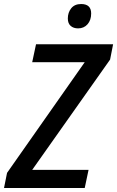

<svg xmlns="http://www.w3.org/2000/svg" viewBox="-45 -934 582 954"><path d="M-25 0 -10 -75 376 -625H115L134 -714H517L502 -638L115 -90H395L376 0ZM343 -793Q320 -793 306 -805.5Q292 -818 292 -842Q292 -872 309 -893Q326 -914 358 -914Q408 -914 408 -867Q408 -834 390 -813.5Q372 -793 343 -793Z"/></svg>

Font: Noto Sans SemiCondensed Medium
Style: Italic
Weight: 500
Width: 4
Italic angle: -12°
Designer: Monotype Design Team
Foundry: Monotype Imaging Inc.
Version: Version 2.013; ttfautohint (v1.8.4.7-5d5b)